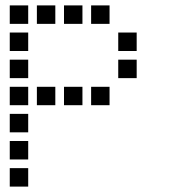

<svg xmlns="http://www.w3.org/2000/svg" viewBox="-20 -704 640 708"><path d="M17 -684Q16 -684 16 -684Q16 -684 16 -683V-617Q16 -616 16 -616Q16 -616 17 -616H83Q84 -616 84 -616Q84 -616 84 -617V-683Q84 -684 84 -684Q84 -684 83 -684ZM117 -684Q116 -684 116 -684Q116 -684 116 -683V-617Q116 -616 116 -616Q116 -616 117 -616H183Q184 -616 184 -616Q184 -616 184 -617V-683Q184 -684 184 -684Q184 -684 183 -684ZM217 -684Q216 -684 216 -684Q216 -684 216 -683V-617Q216 -616 216 -616Q216 -616 217 -616H283Q284 -616 284 -616Q284 -616 284 -617V-683Q284 -684 284 -684Q284 -684 283 -684ZM317 -684Q316 -684 316 -684Q316 -684 316 -683V-617Q316 -616 316 -616Q316 -616 317 -616H383Q384 -616 384 -616Q384 -616 384 -617V-683Q384 -684 384 -684Q384 -684 383 -684ZM17 -584Q16 -584 16 -584Q16 -584 16 -583V-517Q16 -516 16 -516Q16 -516 17 -516H83Q84 -516 84 -516Q84 -516 84 -517V-583Q84 -584 84 -584Q84 -584 83 -584ZM417 -584Q416 -584 416 -584Q416 -584 416 -583V-517Q416 -516 416 -516Q416 -516 417 -516H483Q484 -516 484 -516Q484 -516 484 -517V-583Q484 -584 484 -584Q484 -584 483 -584ZM17 -484Q16 -484 16 -484Q16 -484 16 -483V-417Q16 -416 16 -416Q16 -416 17 -416H83Q84 -416 84 -416Q84 -416 84 -417V-483Q84 -484 84 -484Q84 -484 83 -484ZM417 -484Q416 -484 416 -484Q416 -484 416 -483V-417Q416 -416 416 -416Q416 -416 417 -416H483Q484 -416 484 -416Q484 -416 484 -417V-483Q484 -484 484 -484Q484 -484 483 -484ZM17 -384Q16 -384 16 -384Q16 -384 16 -383V-317Q16 -316 16 -316Q16 -316 17 -316H83Q84 -316 84 -316Q84 -316 84 -317V-383Q84 -384 84 -384Q84 -384 83 -384ZM117 -384Q116 -384 116 -384Q116 -384 116 -383V-317Q116 -316 116 -316Q116 -316 117 -316H183Q184 -316 184 -316Q184 -316 184 -317V-383Q184 -384 184 -384Q184 -384 183 -384ZM217 -384Q216 -384 216 -384Q216 -384 216 -383V-317Q216 -316 216 -316Q216 -316 217 -316H283Q284 -316 284 -316Q284 -316 284 -317V-383Q284 -384 284 -384Q284 -384 283 -384ZM317 -384Q316 -384 316 -384Q316 -384 316 -383V-317Q316 -316 316 -316Q316 -316 317 -316H383Q384 -316 384 -316Q384 -316 384 -317V-383Q384 -384 384 -384Q384 -384 383 -384ZM17 -284Q16 -284 16 -284Q16 -284 16 -283V-217Q16 -216 16 -216Q16 -216 17 -216H83Q84 -216 84 -216Q84 -216 84 -217V-283Q84 -284 84 -284Q84 -284 83 -284ZM17 -184Q16 -184 16 -184Q16 -184 16 -183V-117Q16 -116 16 -116Q16 -116 17 -116H83Q84 -116 84 -116Q84 -116 84 -117V-183Q84 -184 84 -184Q84 -184 83 -184ZM17 -84Q16 -84 16 -84Q16 -84 16 -83V-17Q16 -16 16 -16Q16 -16 17 -16H83Q84 -16 84 -16Q84 -16 84 -17V-83Q84 -84 84 -84Q84 -84 83 -84Z"/></svg>

Font: Doto SemiBold
Style: Regular
Weight: 600
Monospace: yes
Version: Version 1.000